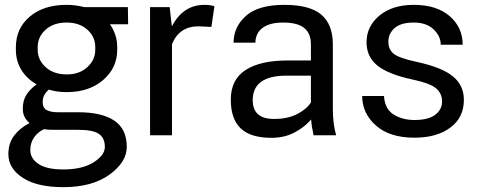

<svg xmlns="http://www.w3.org/2000/svg" viewBox="-20 -558 1984 792"><path d="M135.5 -352.5Q135.5 -311 168.5 -281Q201.5 -251 255.5 -251Q307.5 -251 340.2 -281Q373 -311 373 -352.5V-363.5Q373 -406.5 340.2 -435.8Q307.5 -465 254.5 -465Q201 -465 168.2 -435.5Q135.5 -406 135.5 -363.5ZM200.5 -22.5Q190 -22.5 181 -23Q172 -23.5 162.5 -25.5Q136.5 -14 120.8 8.5Q105 31 105 61Q105 96 139 118.5Q173 141 241 141Q319 141 365.8 111.8Q412.5 82.5 412.5 48Q412.5 11.5 388.2 -5.5Q364 -22.5 302 -22.5ZM508.5 -458H433.5Q448 -437 455.8 -413.5Q463.5 -390 463.5 -363.5V-352.5Q463.5 -278 405.5 -228Q347.5 -178 255.5 -178Q234.5 -178 216.5 -180.5Q198.5 -183 181.5 -188.5Q169.5 -178.5 162.8 -166Q156 -153.5 156 -136Q156 -113.5 172.2 -104.2Q188.5 -95 218 -95H302Q400.5 -95 451.8 -60.2Q503 -25.5 503 48Q503 110.5 431.8 162.2Q360.5 214 241 214Q132.5 214 73.5 175.2Q14.5 136.5 14.5 78Q14.5 33 38.2 1.5Q62 -30 102 -50.5Q88.5 -61.5 81.2 -76Q74 -90.5 74 -110Q74 -144 89.5 -167.8Q105 -191.5 131 -210Q89.5 -234 67.5 -270.8Q45.5 -307.5 45.5 -352.5V-363.5Q45.5 -441 102.8 -489.5Q160 -538 254.5 -538Q274 -538 292.2 -535.5Q310.5 -533 328 -528.5H507.5Z M689.5 0H599V-528.5H680L688.5 -451.5L690 -451Q736 -538 823.5 -538Q847 -538 864.5 -532.5L852 -447L799.5 -449.5Q719.5 -449.5 689.5 -376Z M1113.5 -67.5Q1166.5 -67.5 1205.8 -87.5Q1245 -107.5 1262.5 -135.5V-246H1162Q1022.5 -246 1022.5 -145Q1022.5 -67.5 1109 -67.5ZM1100 10.5Q1013 10.5 972.5 -28.8Q932 -68 932 -146.5Q932 -230 993 -269.2Q1054 -308.5 1165 -308.5H1262.5V-375.5Q1262.5 -420 1235 -442.5Q1207.5 -465 1148 -465Q1108 -465 1082.5 -454Q1057 -443 1045.2 -424.2Q1033.5 -405.5 1033.5 -382H943.5Q943.5 -447 994.5 -492.5Q1045.5 -538 1153 -538Q1257.5 -538 1305.2 -497.8Q1353 -457.5 1353 -374.5V-106.5Q1353 -48.5 1366.5 0H1273.5Q1265 -38 1263.5 -65Q1235.5 -32.5 1194 -11Q1152.5 10.5 1100 10.5Z M1689.5 10Q1587.5 10 1530.8 -40.2Q1474 -90.5 1474 -162H1564Q1567 -109 1603.2 -86Q1639.5 -63 1689.5 -63Q1747 -63 1775.2 -84.5Q1803.5 -106 1803.5 -139.5Q1803.5 -172.5 1779 -193.5Q1754.5 -214.5 1684 -229.5Q1582.5 -251 1537.2 -287.2Q1492 -323.5 1492 -384Q1492 -449.5 1545.2 -493.8Q1598.5 -538 1687 -538Q1781 -538 1834.8 -491.5Q1888.5 -445 1888.5 -373.5H1798Q1798 -409.5 1768.2 -437.2Q1738.5 -465 1687 -465Q1633.5 -465 1607.8 -442.2Q1582 -419.5 1582 -386.5Q1582 -354 1604 -336.2Q1626 -318.5 1697.5 -303Q1802.5 -280.5 1848 -243.2Q1893.5 -206 1893.5 -146Q1893.5 -73 1837.5 -31.5Q1781.5 10 1689.5 10Z"/></svg>

Font: Roberto Sans
Style: Regular
Weight: 400
Designer: Google (font) & Cristiano Sobral (main changes)
Version: Version 1.500; ttfautohint (v1.8.4.7-5d5b-dirty)